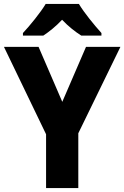

<svg xmlns="http://www.w3.org/2000/svg" viewBox="-20 -951 629 971"><path d="M379 -931H211C186 -889 131 -821 96 -784V-771H199C228 -790 262 -817 294 -851C326 -817 361 -790 391 -771H493V-784C456 -825 406 -886 379 -931ZM295 -436 175 -714H0L213 -272V0H376V-277L589 -714H415Z"/></svg>

Font: Noto Sans Gujarati UI SemiCondensed ExtraBold
Style: Regular
Weight: 800
Width: 4
Designer: Jelle Bosma - Monotype Design Team, Universal Thirst
Foundry: Monotype Imaging Inc.
Version: Version 2.106